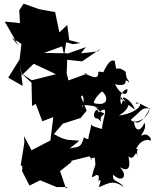

<svg xmlns="http://www.w3.org/2000/svg" viewBox="-20 -940 844 1048"><path d="M353 -369 383 -419C350 -369 373 -351 429 -420C449 -392 421 -331 430 -365C417 -367 484 -370 519 -350C459 -358 513 -426 538 -441C574 -409 573 -351 479 -381C547 -295 556 -338 544 -313C507 -290 556 -255 514 -293C471 -290 506 -370 519 -327C581 -371 543 -306 536 -236C494 -250 477 -250 479 -265C469 -198 453 -188 473 -170C528 -205 465 -151 528 -229C448 -184 471 -169 438 -191C421 -125 403 -142 360 -129L413 -172L348 -177L317 -186L274 -208L323 -265L420 -296L453 -336L422 -411L331 -395ZM45 -734 97 -700 87 -616 25 -516 104 -471 89 -590 99 -529 164 -592 285 -535 154 -502 99 -537 152 -489 155 -361 175 -373 211 -278 271 -301 255 -173 152 -120 111 -197 113 -162 93 -37 102 -34 101 -5 141 73 199 44 289 81H349L340 88L308 -6L373 -58L364 -61L468 -87C500 -49 450 -76 497 -80C505 -22 500 -54 482 23C478 43 535 -27 515 60C519 35 541 32 518 81C558 72 590 32 655 81C633 45 588 53 598 14C650 62 680 18 634 -27C668 -8 698 -7 681 -86C721 -55 717 -144 734 -77C711 -155 767 -117 713 -129C725 -101 723 -172 788 -177C825 -158 791 -217 764 -204C726 -188 788 -229 768 -270C743 -209 710 -231 712 -285C720 -254 764 -274 797 -348C784 -276 695 -263 695 -288C757 -338 754 -358 801 -346C746 -370 724 -393 721 -373C769 -393 749 -326 629 -309C716 -362 648 -389 716 -342C697 -404 617 -431 667 -384C596 -417 675 -418 641 -370C627 -421 651 -448 675 -454C680 -413 638 -418 608 -480C702 -460 640 -526 686 -490C684 -504 669 -501 666 -548C604 -596 621 -525 606 -608C590 -614 574 -610 542 -542C607 -516 614 -512 592 -542C584 -513 560 -553 516 -548C522 -488 458 -538 432 -541L455 -538L354 -501L344 -538L348 -649L220 -651L319 -687L336 -615L428 -605L531 -675L513 -659L422 -649L449 -683L291 -627L327 -614L341 -709L379 -699L419 -705L358 -721L347 -804L304 -763L281 -874L193 -890L109 -920L85 -884L90 -796L117 -811L6 -822L82 -689Z"/></svg>

Font: Hussar Lance
Style: Regular
Weight: 700
Foundry: Cannot Into Space Fonts, PlusOne Fonts
Version: Version 2.27